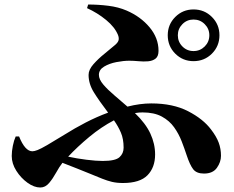

<svg xmlns="http://www.w3.org/2000/svg" viewBox="-20 -793 1040 854"><path d="M840.8 -706.1Q811.5 -706.1 791.3 -685.5Q771 -665 771 -636.2Q771 -606.9 791.3 -586.4Q811.5 -565.9 840.8 -565.9Q870.1 -565.9 890.6 -586.4Q911.1 -606.9 911.1 -636.2Q911.1 -665 890.6 -685.5Q870.1 -706.1 840.8 -706.1ZM840.8 -521Q793 -521 759.5 -554.4Q726.1 -587.9 726.1 -636.2Q726.1 -684.1 759.5 -717.5Q793 -751 840.8 -751Q889.2 -751 922.6 -717.5Q956.1 -684.1 956.1 -636.2Q956.1 -587.9 922.6 -554.4Q889.2 -521 840.8 -521ZM529.8 -136.2Q529.8 -174.8 517.8 -202.9Q505.9 -231 486.8 -257.8Q430.7 -228.5 377.4 -184.3Q324.2 -140.1 283.2 -96.2Q321.3 -87.9 364.5 -82.5Q407.7 -77.1 437 -77.1Q493.2 -77.1 511.5 -93.8Q529.8 -110.4 529.8 -136.2ZM367.2 -756.8 372.1 -772.9Q417 -772.9 461.9 -767.3Q506.8 -761.7 543 -746.1Q605.5 -719.2 645.3 -671.6Q685.1 -624 685.1 -566.9Q685.1 -542.5 671.9 -532.2Q658.7 -522 638.4 -520.3Q618.2 -518.6 595.7 -520.8Q573.2 -522.9 555.2 -522.9Q529.3 -522.9 497.8 -516.8Q466.3 -510.7 443.1 -496.8Q419.9 -482.9 419.9 -460Q419.9 -439.9 439.7 -416.7Q459.5 -393.6 488.8 -368.9Q518.1 -344.2 546.9 -318.8Q603 -333 652.8 -333Q749.5 -333 816.7 -298.3Q883.8 -263.7 918.9 -216.8Q942.9 -185.5 952.9 -158.2Q962.9 -130.9 962.9 -100.1Q962.9 -72.3 944.8 -46.6Q926.8 -21 887.2 -21Q854 -21 839.1 -40.5Q824.2 -60.1 810.1 -103Q800.8 -131.3 788.1 -164.3Q775.4 -197.3 754.6 -226.6Q733.9 -255.9 700 -274.4Q666 -293 613.8 -293Q598.1 -293 580.1 -290Q627.9 -244.1 648.9 -198.7Q669.9 -153.3 669.9 -106Q669.9 -48.3 636.2 -13.7Q602.5 21 526.9 21Q499.5 21 478 15.9Q456.5 10.7 434.1 1.7Q411.6 -7.3 380.9 -20Q354 -31.2 322.5 -43.5Q291 -55.7 257.8 -68.8Q243.7 -50.8 229.5 -24.9Q215.3 1 198.5 21Q181.6 41 159.2 41Q131.8 41 102.5 20Q73.2 -1 52.7 -33.2Q32.2 -65.4 32.2 -99.1Q32.2 -120.1 37.1 -144.5Q42 -168.9 49.8 -186H64.9Q91.3 -120.1 124 -120.1Q132.8 -120.1 147.2 -125.7Q161.6 -131.3 189.5 -147.5Q217.3 -163.6 268.1 -194.8Q311.5 -222.2 360.8 -247.8Q410.2 -273.4 460.9 -292Q420.4 -345.2 397.2 -382.8Q374 -420.4 374 -460Q374 -482.9 395.5 -507.3Q417 -531.7 445.1 -554.2Q473.1 -576.7 493.2 -594.2Q506.3 -606 507.8 -616Q509.3 -626 504.9 -637.2Q490.7 -672.4 452.1 -704.1Q413.6 -735.8 367.2 -756.8Z"/></svg>

Font: Source Han Serif JP Heavy
Style: Regular
Weight: 900
Designer: Ryoko NISHIZUKA  (kana & ideographs); Frank Grießhammer (Latin, Greek & Cyrillic); Wenlong ZHANG  (bopomofo); Sandoll Co
Foundry: Adobe Systems Incorporated
Version: Version 1.001;PS 1.001;hotconv 16.6.54;makeotf.lib2.5.65590